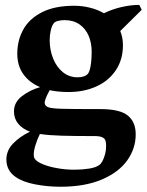

<svg xmlns="http://www.w3.org/2000/svg" viewBox="-20 -499 584 764"><path d="M520 35.6Q520 91.8 486.1 139.4Q452.1 187 384.5 215.6Q316.9 244.1 220.7 244.1Q169.4 244.1 119.9 234.6Q70.3 225.1 42 205.1Q5.4 179.7 5.4 135.7Q5.4 100.1 31.7 72.5Q58.1 44.9 99.1 24.9Q69.8 14.2 52.7 -6.3Q35.6 -26.9 35.6 -55.7Q35.6 -91.8 67.1 -116.2Q98.6 -140.6 139.6 -152.3Q96.7 -170.4 72.8 -203.9Q48.8 -237.3 48.8 -285.2Q48.8 -338.9 73 -382.1Q97.2 -425.3 147.9 -450.7Q198.7 -476.1 274.9 -476.1Q307.1 -476.1 337.6 -468.5Q368.2 -460.9 393.6 -446.3Q426.3 -462.4 463.4 -470.9Q500.5 -479.5 534.2 -479.5L543.9 -460L458.5 -375.5Q469.2 -349.6 469.2 -318.8Q469.2 -262.2 441.2 -220Q413.1 -177.7 364 -155.3Q314.9 -132.8 252.4 -132.8Q211.4 -132.8 177.7 -140.1Q157.7 -104 157.7 -89.4Q157.7 -83.5 161.9 -78.9Q166 -74.2 171.9 -72.3Q185.1 -67.4 222.7 -66.2Q260.3 -64.9 379.9 -64.9Q457 -64.9 488.5 -39.3Q520 -13.7 520 35.6ZM177.7 -339.4Q177.7 -300.3 191.2 -266.6Q204.6 -232.9 229.7 -212.2Q254.9 -191.4 288.6 -191.4Q315.9 -191.4 328.6 -204.1Q335.9 -211.4 340.3 -235.1Q344.7 -258.8 344.7 -294.4Q344.7 -328.1 332.8 -356.4Q320.8 -384.8 296.4 -401.9Q272 -418.9 236.8 -418.9Q223.1 -418.9 210.7 -415.8Q198.2 -412.6 193.8 -406.2Q186 -396 181.9 -377.4Q177.7 -358.9 177.7 -339.4ZM402.3 82Q402.3 68.4 399.7 60.3Q397 52.2 387.2 47.4Q377.4 42.5 357.4 42.5Q277.3 42.5 226.3 41Q175.3 39.6 138.7 34.2Q128.9 53.7 121.6 76.9Q114.3 100.1 114.3 115.7Q114.3 127.4 118.7 133.3Q127 145 151.1 154.8Q175.3 164.6 208.5 170.4Q241.7 176.3 275.9 176.3Q306.2 176.3 334.5 171.9Q362.8 167.5 377 156.2Q381.8 152.8 387.7 141.8Q393.6 130.9 397.9 115.2Q402.3 99.6 402.3 82Z"/></svg>

Font: Vesper Libre
Style: Bold
Weight: 700
Designer: Robert Keller & Kimya Gandhi
Foundry: Mota Italic
Version: Version 1.058